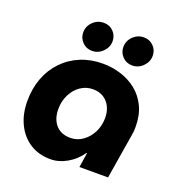

<svg xmlns="http://www.w3.org/2000/svg" viewBox="-131 -831 905 958"><g transform="rotate(20 321.0 -352.5)"><path d="M240 13Q177 13 130.5 -17Q84 -47 58.5 -100Q33 -153 33 -221Q33 -288 54 -343.5Q75 -399 114.5 -440Q154 -481 207.5 -503Q261 -525 325 -525Q374 -525 420.5 -510.5Q467 -496 504 -466.5Q541 -437 563 -391.5Q585 -346 585 -283Q585 -269 583.5 -255Q582 -241 578 -220L542 0H390L402 -78H399Q370 -36 327 -11.5Q284 13 240 13ZM297 -121Q333 -121 362.5 -142Q392 -163 409.5 -197.5Q427 -232 427 -274Q427 -307 414.5 -332.5Q402 -358 378.5 -373Q355 -388 321 -388Q286 -388 256.5 -368Q227 -348 209.5 -313Q192 -278 192 -236Q192 -200 205 -174Q218 -148 241 -134.5Q264 -121 297 -121ZM463 -566Q432 -566 411.5 -587.5Q391 -609 391 -638Q391 -671 415 -694.5Q439 -718 472 -718Q503 -718 523.5 -697Q544 -676 544 -646Q544 -614 520 -590Q496 -566 463 -566ZM250 -566Q219 -566 198.5 -587.5Q178 -609 178 -638Q178 -671 202 -694.5Q226 -718 259 -718Q290 -718 310.5 -697Q331 -676 331 -646Q331 -614 307 -590Q283 -566 250 -566Z"/></g></svg>

Font: MuseoModerno
Style: Bold Italic
Weight: 700
Italic angle: -9°
Designer: Pablo Cosgaya, Héctor Gatti, Marcela Romero, and the Authors of The MuseoModerno Project.
Foundry: Omnibus-Type Team
Version: Version 1.003